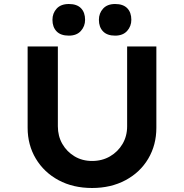

<svg xmlns="http://www.w3.org/2000/svg" viewBox="-20 -933 919 959"><path d="M440 6Q345 6 272.5 -33Q200 -72 159 -140.5Q118 -209 118 -295V-701H269V-302Q269 -253 291.5 -214Q314 -175 352.5 -152Q391 -129 440 -129Q490 -129 529.5 -152Q569 -175 592 -214Q615 -253 615 -302V-701H761V-295Q761 -209 720.5 -140.5Q680 -72 607 -33Q534 6 440 6ZM555 -755Q515 -755 494.5 -776.5Q474 -798 474 -834Q474 -867 495 -890Q516 -913 555 -913Q595 -913 615.5 -892Q636 -871 636 -834Q636 -802 615 -778.5Q594 -755 555 -755ZM324 -755Q283 -755 262.5 -776.5Q242 -798 242 -834Q242 -867 263 -890Q284 -913 324 -913Q364 -913 384.5 -892Q405 -871 405 -834Q405 -802 384 -778.5Q363 -755 324 -755Z"/></svg>

Font: Lexend Exa SemiBold
Style: Regular
Weight: 600
Designer: Bonnie Shaver-Troup, Thomas Jockin
Foundry: Lexend
Version: Version 1.007